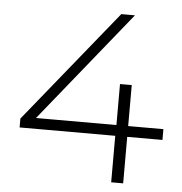

<svg xmlns="http://www.w3.org/2000/svg" viewBox="-51 -749 756 798"><g transform="rotate(5 327.0 -350.0)"><path d="M43 -194V-231L423 -700H480L101 -231L73 -239H639V-194ZM442 0V-194L443 -239V-410H492V0Z"/></g></svg>

Font: Montserrat Thin Light
Style: Regular
Weight: 300
Version: Version 9.000